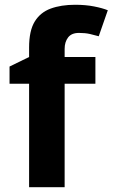

<svg xmlns="http://www.w3.org/2000/svg" viewBox="-20 -785 472 805"><path d="M380 -434H251V0H102V-434H20V-506L102 -546V-586Q102 -656 125.5 -694.5Q149 -733 192.5 -749Q236 -765 295 -765Q339 -765 374.5 -758Q410 -751 432 -742L394 -633Q377 -638 357 -642.5Q337 -647 311 -647Q280 -647 265.5 -628Q251 -609 251 -580V-546H380Z"/></svg>

Font: Noto Sans Gujarati UI
Style: Bold
Weight: 700
Designer: Jelle Bosma - Monotype Design Team, Universal Thirst
Foundry: Monotype Imaging Inc.
Version: Version 2.106; ttfautohint (v1.8.4.7-5d5b)